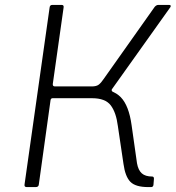

<svg xmlns="http://www.w3.org/2000/svg" viewBox="-20 -762 715 782"><path d="M89 0Q84 0 81.5 -2.5Q79 -5 80 -11L182 -731Q183 -742 193 -742H231Q241 -742 239 -731L195 -420Q194 -410 204 -410H368L373 -400Q439 -400 472 -366Q505 -332 516 -252L538 -97Q543 -69 557.5 -56Q572 -43 600 -43Q607 -43 607 -34L605 -9Q604 0 595 0H584Q532 0 511 -21.5Q490 -43 483 -94L460 -249Q453 -304 431 -333Q409 -362 355 -362H194Q188 -362 186 -355L138 -10Q137 0 125 0ZM350 -381 354 -410Q373 -410 382.5 -417.5Q392 -425 402 -440L610 -734Q617 -742 625 -742H669Q674 -742 675 -739Q676 -736 674 -733L439 -403Q434 -398 435 -393.5Q436 -389 443 -386Z"/></svg>

Font: Libre Franklin ExtraLight
Style: Italic
Weight: 250
Italic angle: -8°
Designer: Pablo Impallari, Rodrigo Fuenzalida, Nhung Nguyen
Foundry: Impallari Type
Version: Version 3.000